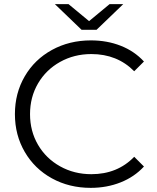

<svg xmlns="http://www.w3.org/2000/svg" viewBox="-20 -901 759 927"><path d="M52 -350Q52 -451 99.5 -532.5Q147 -614 231 -660Q315 -706 419 -706Q497 -706 563 -680Q629 -654 675 -604L628 -557Q546 -640 421 -640Q338 -640 270 -602Q202 -564 163.5 -498Q125 -432 125 -350Q125 -268 163.5 -202Q202 -136 270 -98Q338 -60 421 -60Q547 -60 628 -144L675 -97Q629 -47 562.5 -20.5Q496 6 418 6Q314 6 230.5 -40Q147 -86 99.5 -167.5Q52 -249 52 -350ZM575 -881 446 -757H374L245 -881H311L410 -799L509 -881Z"/></svg>

Font: Montserrat-Regular
Style: Regular
Weight: 400
Version: Version 7.200